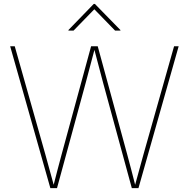

<svg xmlns="http://www.w3.org/2000/svg" viewBox="-20 -965 969 985"><path d="M238.3 0H272.5L419.4 -539.1C434.6 -595.7 449.7 -652.3 464.4 -709C479 -652.3 494.1 -595.7 509.3 -539.1L656.2 0H690.4L896.5 -727.5H873L715.8 -171.9C701.2 -120.1 687 -68.8 673.3 -17.1C660.6 -68.8 646.5 -120.1 632.8 -171.9L481.4 -727.5H447.3L295.9 -171.9C282.2 -120.1 268.1 -68.8 255.4 -17.1C241.7 -68.8 227.5 -120.1 212.9 -171.9L55.7 -727.5H32.2ZM357.4 -808.1 463.9 -917.5 570.3 -808.1H597.7V-811L466.8 -944.8H460.9L331.1 -811V-808.1Z"/></svg>

Font: Raveo Thin
Style: Regular
Weight: 100
Designer: Jakub Foglar, Rasmus Andersson (Inter)
Foundry: Jakubfoglar.com
Version: Version 1.100;Glyphs 3.2.3 (3260)